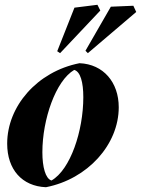

<svg xmlns="http://www.w3.org/2000/svg" viewBox="-20 -768 589 802"><path d="M172 14C346 -20 476 -164 476 -320C476 -424 412 -500 312 -504C135 -469 10 -324 10 -168C10 -60 72 10 172 14ZM195 -14C170 -22 157 -70 157 -132C157 -270 213 -431 290 -476C316 -469 328 -424 328 -362C328 -221 274 -59 195 -14ZM231 -546 399 -724 387 -748 291 -736 219 -554ZM347 -546 549 -718 537 -744 443 -740 337 -556Z"/></svg>

Font: Mazius Display Extra Italic
Style: Bold
Weight: 700
Italic angle: -17°
Designer: Alberto Casagrande & Collletttivo
Foundry: Collletttivo
Version: Version 2.000;Glyphs 3.2 (3217)